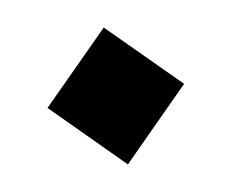

<svg xmlns="http://www.w3.org/2000/svg" viewBox="-45 -419 483 400"><g transform="rotate(-10 196.0 -219.0)"><path d="M51.8 -219.2 196.3 -74.2 340.8 -219.2 196.3 -363.8Z"/></g></svg>

Font: Estedad Black
Style: Regular
Weight: 900
Designer: Amin Abedi
Version: Version 7.3